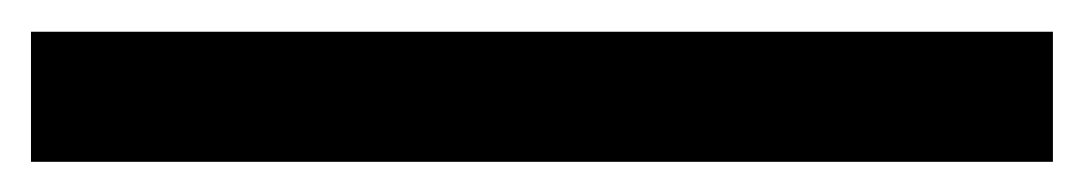

<svg xmlns="http://www.w3.org/2000/svg" viewBox="-20 12 700 124"><path d="M0 116.5V32.5H660V116.5Z"/></svg>

Font: Manrope KiralyPet SmBd KiralyPet
Style: Regular
Weight: 600
Designer: Mikhail Sharanda
Foundry: Mikhail Sharanda
Version: Version 4.502